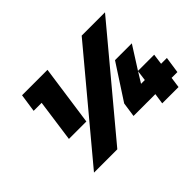

<svg xmlns="http://www.w3.org/2000/svg" viewBox="-128 -992 1293 1293"><g transform="rotate(-45 518.5 -345.5)"><path d="M150.9 -571.8 169.9 -701.2H412.1L351.1 -270H185.1L227.1 -571.8ZM144 9.8 737.8 -701.2H960L366.2 9.8ZM602.1 -71.8 617.2 -175.8 779.8 -425.8H939.9L837.9 -265.1H992.2L981.9 -189H1037.1L1020 -71.8H964.8L954.1 4.9H798.8L810.1 -71.8ZM791 -189H827.1L836.9 -263.2Z"/></g></svg>

Font: Trueno UltraBlack
Style: Italic
Weight: 950
Designer: Julieta Ulanovsky
Foundry: Julieta Ulanovsky
Version: Version 3.001b | FøM Fix